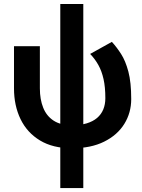

<svg xmlns="http://www.w3.org/2000/svg" viewBox="-20 -743 725 978"><path d="M346.2 12.2Q442.9 12.2 510.4 -21.4Q577.9 -54.9 613.2 -111.8Q648.4 -168.7 648.4 -238.3Q648.4 -323.7 633.9 -378.3Q619.4 -432.9 596.8 -468Q574.2 -503.2 549.8 -529.8L439.2 -468.3Q463.9 -442.6 481.1 -411.7Q498.3 -380.9 507.4 -340.1Q516.6 -299.3 516.6 -243.2Q516.6 -211.2 506.1 -185.7Q495.6 -160.2 474.5 -142.2Q453.4 -124.3 421.4 -114.6Q389.4 -105 346.2 -105Q288.8 -105 252.8 -128.7Q216.8 -152.3 200 -194.6Q183.1 -236.8 183.1 -293V-507.8H51.3V-293Q51.3 -205.1 84.7 -136.1Q118.2 -67.1 183.8 -27.5Q249.5 12.2 346.2 12.2ZM287.1 214.8H404.3V-722.7H287.1Z"/></svg>

Font: Giphurs
Style: Regular
Weight: 400
Version: Version 2.010